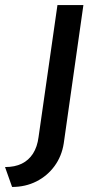

<svg xmlns="http://www.w3.org/2000/svg" viewBox="-68 -545 351 762"><path d="M-20 197 -48 118Q-9 118 18.5 104.5Q46 91 63 64.5Q80 38 85 -1L160 -525H263L185 24Q177 75 148.5 114Q120 153 76.5 175Q33 197 -20 197Z"/></svg>

Font: Lexend
Style: Italic
Weight: 400
Italic angle: -8.13011°
Designer: Bonnie Shaver-Troup, Thomas Jockin
Foundry: Lexend
Version: Version 1.007